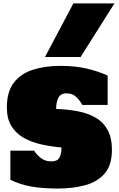

<svg xmlns="http://www.w3.org/2000/svg" viewBox="-20 -1090 692 1119"><path d="M315.9 8.8Q228 8.8 161.9 -2.9Q95.7 -14.6 40.5 -42.5V-211.9H178.7Q194.8 -186.5 219.5 -168Q244.1 -149.4 279.8 -149.4Q314.5 -149.4 326.4 -171.4Q338.4 -193.4 338.4 -230.5Q277.8 -235.8 220.7 -248.5Q163.6 -261.2 118.4 -286.6Q73.2 -312 46.6 -355Q20 -397.9 20 -463.9Q20 -554.7 60.3 -607.7Q100.6 -660.6 171.1 -683.3Q241.7 -706.1 331.5 -706.1Q417 -706.1 484.1 -690.7Q551.3 -675.3 607.4 -649.4V-478.5H459.5Q445.8 -504.9 423.8 -525.4Q401.9 -545.9 368.2 -545.9Q332.5 -545.9 319.8 -519.5Q307.1 -493.2 307.1 -455.1Q376 -452.6 435.1 -441.2Q494.1 -429.7 538.6 -403.6Q583 -377.4 607.7 -332Q632.3 -286.6 632.3 -216.3Q632.3 -127.9 590.3 -79.1Q548.3 -30.3 476.8 -10.7Q405.3 8.8 315.9 8.8ZM242.2 -757.8 407.7 -1070.3H647L449.7 -757.8Z"/></svg>

Font: Holtwood One SC
Style: Regular
Weight: 400
Designer: Vernon Adams
Foundry: Vernon Adams
Version: Version 1.100; ttfautohint (v1.8.4.7-5d5b)